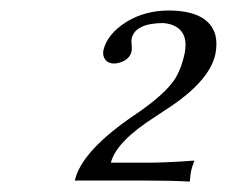

<svg xmlns="http://www.w3.org/2000/svg" viewBox="-20 -708 433 366"><path d="M262.7 -397.9Q297.4 -397.9 350.6 -401.9Q346.2 -390.6 344.2 -381.8Q342.8 -373.5 341.8 -361.8Q306.2 -363.8 261.2 -363.8H122.6Q135.7 -421.4 240.2 -491.2Q297.9 -530.8 315.4 -560.5Q326.2 -579.6 331.5 -604Q341.8 -651.4 303.2 -662.1Q296.9 -663.6 291 -664.1Q237.8 -663.6 231 -634.8Q230 -630.4 231 -622.1Q231.4 -614.3 231 -610.8Q227.1 -592.3 203.1 -587.4Q200.2 -586.9 197.8 -586.9Q181.6 -586.9 177.2 -601.6Q176.3 -606.4 176.8 -610.8Q183.6 -643.1 222.2 -667Q256.3 -687.5 300.3 -688Q377.4 -688 390.6 -641.1Q394.5 -624.5 390.6 -605Q379.9 -555.2 305.2 -504.9Q292 -496.1 276.4 -485.8Q201.2 -438 191.4 -397.9Z"/></svg>

Font: Linux Biolinum Capitals O
Style: Italic Samll Caps
Weight: 400
Italic angle: -12°
Designer: Philipp H. Poll
Foundry: Philipp H. Poll
Version: Version 0.6.2